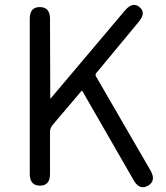

<svg xmlns="http://www.w3.org/2000/svg" viewBox="-20 -761 679 787"><path d="M144 0Q102 0 102 -48V-684Q102 -732 143 -732Q185 -732 185 -684L186 -360Q186 -355 189 -359L493 -719Q524 -755 552 -732Q580 -709 549 -672L375 -462Q369 -455 374 -447L597 -62Q621 -20 587 0Q552 20 528 -22L318 -387Q316 -391 313 -387L195 -248Q185 -236 185 -220V-48Q185 0 144 0Z"/></svg>

Font: Resource Han Rounded JP Normal
Style: Regular
Weight: 350
Designer: Cyano Hao (round all glyphs); Ryoko NISHIZUKA 西塚涼子 (kana, bopomofo & ideographs); Paul D. Hunt (Latin, Greek & Cyrillic)
Foundry: Cyano Hao
Version: 0.990